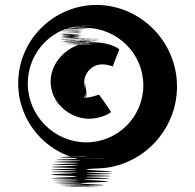

<svg xmlns="http://www.w3.org/2000/svg" viewBox="-20 -769 794 781"><path d="M54 -430C54 -255 198 -113 373 -114C549 -116 195 -118 370 -119C546 -120 191 -122 366 -123C542 -124 187 -125 362 -125C539 -125 184 -126 360 -126C535 -126 180 -124 355 -124C530 -124 173 -126 346 -126C519 -127 162 -128 337 -128C514 -128 159 -128 335 -128C511 -128 156 -129 331 -129C506 -130 149 -131 321 -132C494 -133 134 -134 304 -134C475 -134 116 -135 290 -134C465 -134 108 -133 282 -132C456 -131 99 -129 270 -126C442 -123 84 -120 258 -117C432 -114 76 -112 250 -108C425 -104 70 -101 245 -98C421 -95 65 -91 241 -87C417 -83 63 -80 239 -77C416 -74 63 -71 239 -68C416 -65 63 -61 240 -55C418 -49 65 -45 243 -42C421 -39 69 -38 247 -35C426 -32 75 -29 254 -27C434 -25 82 -24 262 -22C442 -20 93 -19 272 -18C452 -17 101 -15 281 -14C461 -13 110 -12 290 -11C470 -10 123 -10 306 -9C490 -8 141 -8 321 -8C502 -8 152 -8 331 -8C511 -8 159 -9 338 -9C518 -9 168 -11 349 -14C530 -17 181 -21 363 -27C546 -33 196 -38 374 -41C553 -44 202 -48 380 -51C559 -54 206 -57 383 -60C561 -63 207 -66 384 -69C561 -72 207 -77 382 -84C558 -91 701 -239 700 -419C699 -599 554 -746 376 -749C199 -750 54 -607 54 -430ZM93 -428C92 -559 197 -665 325 -665C454 -665 193 -664 321 -664C451 -664 191 -663 320 -663C450 -663 190 -663 318 -663C445 -664 184 -664 312 -664C441 -664 181 -664 308 -664C436 -664 174 -664 300 -663C427 -663 166 -662 294 -662C422 -662 162 -662 289 -661C417 -661 155 -660 282 -659C410 -658 149 -657 277 -656C405 -655 144 -653 271 -650C399 -647 139 -645 267 -643C396 -641 137 -640 266 -638C395 -636 135 -635 264 -633C394 -631 135 -630 264 -628C394 -626 135 -624 264 -621C394 -618 135 -616 264 -614C394 -612 136 -610 266 -607C397 -604 141 -601 272 -599C404 -597 146 -595 277 -594C408 -593 151 -593 282 -592C413 -591 156 -591 286 -591C416 -591 161 -590 290 -590C421 -590 164 -589 295 -588C427 -587 170 -587 301 -587H306C438 -587 180 -587 311 -587C443 -587 185 -588 316 -588C447 -588 190 -589 320 -589C451 -590 195 -591 326 -593C458 -595 201 -596 331 -597C462 -598 204 -599 334 -600C465 -601 208 -602 338 -603C469 -604 211 -605 341 -605C471 -605 214 -606 343 -606C474 -606 216 -608 345 -609C475 -610 216 -611 344 -612C473 -613 213 -614 341 -614C470 -614 210 -614 338 -614C468 -614 207 -613 336 -613C465 -613 204 -611 332 -610C461 -609 201 -608 329 -607C457 -606 197 -605 325 -604C454 -603 193 -602 320 -600C448 -599 189 -598 317 -598C446 -598 186 -597 314 -597C443 -597 183 -596 310 -596C439 -596 178 -596 306 -596H301C430 -596 170 -596 298 -597C426 -598 165 -598 293 -598C422 -598 161 -600 289 -600C418 -600 157 -601 285 -601C414 -602 154 -601 282 -602C411 -602 150 -603 278 -605C407 -606 147 -608 275 -610C404 -612 144 -614 273 -615C403 -616 144 -618 273 -621C403 -624 144 -627 273 -628C403 -629 144 -630 273 -631C403 -632 144 -634 274 -635C404 -636 146 -638 276 -640C406 -641 147 -643 278 -645C409 -647 152 -647 282 -648C413 -649 155 -650 286 -651C418 -652 160 -653 291 -653C423 -654 165 -654 295 -654C426 -654 170 -655 302 -655C435 -655 178 -655 308 -655C439 -655 181 -655 311 -655C442 -655 184 -654 316 -654C450 -653 195 -656 326 -656C456 -656 563 -552 563 -422C563 -294 459 -189 329 -190C200 -191 94 -298 93 -428ZM395 -507C355 -507 322 -473 322 -431C323 -386 323 -470 324 -427C325 -381 326 -464 327 -419C328 -373 329 -454 330 -405C331 -355 332 -436 332 -392C332 -346 331 -430 331 -385C330 -339 329 -422 328 -377C327 -331 325 -413 323 -368C321 -322 318 -403 313 -356C308 -307 305 -389 301 -344C298 -298 295 -383 293 -341C291 -297 290 -382 287 -340C284 -296 281 -382 278 -340C275 -296 270 -382 263 -340C256 -297 252 -383 249 -342C246 -299 244 -386 241 -345C238 -303 235 -390 232 -349C229 -307 226 -394 223 -353C220 -311 218 -398 216 -357C214 -315 213 -402 212 -362C211 -321 209 -409 208 -369C207 -328 207 -416 206 -379C205 -340 204 -430 204 -391C204 -347 205 -449 206 -408C207 -367 208 -456 209 -417C210 -376 212 -465 214 -426C216 -385 219 -473 221 -433C223 -392 226 -480 231 -441C236 -400 239 -487 241 -446C243 -403 279 -371 322 -371C353 -372 373 -382 383 -384C400 -360 416 -339 431 -314C435 -313 398 -287 343 -286C261 -286 184 -354 186 -440C188 -527 270 -598 359 -597C427 -597 461 -572 465 -569C467 -568 437 -501 440 -499C442 -497 418 -508 395 -507Z"/></svg>

Font: Hussar Wojna
Style: 3
Weight: 400
Designer: Robert Jablonski
Foundry: Cannot Into Space Fonts
Version: Version 1.01